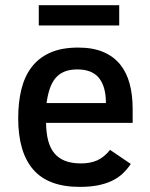

<svg xmlns="http://www.w3.org/2000/svg" viewBox="-20 -712 583 747"><path d="M159.2 -233.9Q159.7 -195.3 167.2 -165.8Q174.8 -136.2 190.9 -116.5Q207 -96.7 232.7 -86.4Q258.3 -76.2 295.9 -76.2Q331.1 -76.2 358.2 -88.1Q385.3 -100.1 408.2 -128.9L488.8 -74.2Q474.1 -52.2 456.1 -35.6Q438 -19 414.1 -7.8Q390.1 3.4 359.6 9.3Q329.1 15.1 290 15.1Q167.5 15.1 109.1 -52.5Q50.8 -120.1 50.8 -252Q50.8 -314 63.2 -364.5Q75.7 -415 103.3 -451.2Q130.9 -487.3 175.3 -507.1Q219.7 -526.9 284.2 -526.9Q341.3 -526.9 381.6 -509.8Q421.9 -492.7 447.3 -461.4Q472.7 -430.2 484.4 -386.2Q496.1 -342.3 496.1 -289.1V-233.9ZM392.1 -311Q392.1 -375 365.2 -408.4Q338.4 -441.9 280.8 -441.9Q251.5 -441.9 230.7 -433.3Q210 -424.8 196 -408.2Q182.1 -391.6 173.8 -367.2Q165.5 -342.8 161.1 -311ZM130.9 -612.8V-691.9H443.8V-612.8Z"/></svg>

Font: Clear Sans Medium
Style: Regular
Weight: 500
Foundry: Intel Corporation
Version: Version 1.00